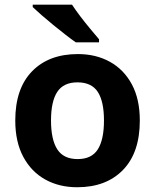

<svg xmlns="http://www.w3.org/2000/svg" viewBox="-20 -786 659 816"><path d="M574.2 -273.9Q574.2 -137.2 502.7 -63.7Q431.2 9.8 308.1 9.8Q231.4 9.8 172.1 -23.2Q112.8 -56.2 78.9 -119.6Q44.9 -183.1 44.9 -273.9Q44.9 -409.7 116.2 -482.9Q187.5 -556.2 311 -556.2Q387.7 -556.2 447 -523.4Q506.3 -490.7 540.3 -427.7Q574.2 -364.7 574.2 -273.9ZM196.8 -273.9Q196.8 -192.9 223.4 -151.4Q250 -109.9 310.1 -109.9Q369.6 -109.9 395.8 -151.4Q421.9 -192.9 421.9 -273.9Q421.9 -355 395.5 -395.5Q369.1 -436 309.1 -436Q250 -436 223.4 -395.5Q196.8 -355 196.8 -273.9ZM286.1 -766.1Q300.8 -743.7 321.5 -716.3Q342.3 -689 363.8 -663.3Q385.3 -637.7 400.9 -619.1V-606H302.2Q283.2 -619.1 257.8 -638.9Q232.4 -658.7 205.8 -680.4Q179.2 -702.1 156.2 -722.2Q133.3 -742.2 119.1 -755.9V-766.1Z"/></svg>

Font: Open Sans
Style: Bold
Weight: 700
Designer: Monotype Design Team
Foundry: Monotype Imaging Inc.
Version: Version 3.000; ttfautohint (v1.8.4)